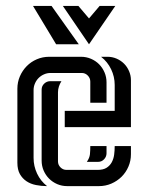

<svg xmlns="http://www.w3.org/2000/svg" viewBox="-20 -633 504 653"><path d="M287.1 -283.7V-355.5Q287.1 -367.2 278.6 -376Q270 -384.8 258.3 -384.8H151.9Q140.1 -384.8 129.6 -380.1Q119.1 -375.5 111.3 -367.7Q103.5 -359.9 98.9 -349.1Q94.2 -338.4 94.2 -326.7V-95.7Q94.2 -67.9 106.2 -42.5Q118.2 -17.1 140.1 0Q120.6 0 102.3 -3.7Q84 -7.3 70.1 -16.6Q56.2 -25.9 47.6 -41Q39.1 -56.2 39.1 -79.6V-331.1Q39.1 -353.5 47.6 -373.3Q56.2 -393.1 70.8 -408Q85.4 -422.9 105.2 -431.4Q125 -439.9 147.5 -439.9H255.4Q273.4 -439.9 289.3 -433.1Q305.2 -426.3 316.9 -414.6Q328.6 -402.8 335.4 -387Q342.3 -371.1 342.3 -353V-283.7ZM177.2 -84Q177.2 -72.3 185.8 -63.7Q194.3 -55.2 206.1 -55.2H312Q331.1 -55.2 342.3 -62.3Q353.5 -69.3 359.9 -80.8Q366.2 -92.3 368.2 -106.7Q370.1 -121.1 370.1 -136.2H425.3V-108.4Q425.3 -85.9 416.7 -66.2Q408.2 -46.4 393.3 -31.7Q378.4 -17.1 358.6 -8.5Q338.9 0 316.4 0H208.5Q190.4 0 174.6 -6.8Q158.7 -13.7 147 -25.4Q135.3 -37.1 128.4 -53Q121.6 -68.8 121.6 -86.9V-328.1Q121.6 -340.3 130.4 -348.6Q139.2 -356.9 150.9 -356.9H189Q183.6 -348.6 180.4 -338.9Q177.2 -329.1 177.2 -319.3ZM200.2 -255.9H370.1V-344.2Q370.1 -372.1 357.9 -397.5Q345.7 -422.9 323.7 -439.9H345.7Q361.8 -439.9 376.5 -433.6Q391.1 -427.2 401.9 -416.5Q412.6 -405.8 418.9 -391.1Q425.3 -376.5 425.3 -360.4V-200.7H200.2ZM372.1 -612.8 282.7 -482.4 193.8 -612.8H246.6L282.7 -570.3L318.8 -612.8ZM170.9 -482.4 92.3 -612.8H155.3L248 -482.4ZM275.4 -82.5Q284.7 -96.2 285.9 -108.4Q287.1 -120.6 287.1 -136.2H342.3V-111.8Q342.3 -100.1 334 -91.3Q325.7 -82.5 313.5 -82.5Z"/></svg>

Font: Isar CAT
Style: Regular
Weight: 400
Designer: Digitized by Peter Wiegel
Foundry: CAT-Fonts, Peter Wiegel
Version: Version 1.000; ttfautohint (v1.3)